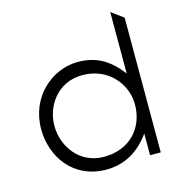

<svg xmlns="http://www.w3.org/2000/svg" viewBox="-98 -717 759 815"><g transform="rotate(-15 281.5 -310.0)"><path d="M47 -226C47 -106 125 11 271 11C351 11 407 -26 446 -71L465 -95V0H512V-592L459 -631V-361L439 -385C401 -428 350 -462 271 -462C158 -462 47 -369 47 -226ZM105 -226C105 -312 166 -403 275 -403C390 -403 459 -313 459 -226C459 -123 390 -44 275 -44C170 -44 105 -132 105 -226Z"/></g></svg>

Font: Charger Sport
Style: ExLitExt
Weight: 200
Designer: Jasper
Foundry: Cannot Into Space Fonts
Version: Version 1.1